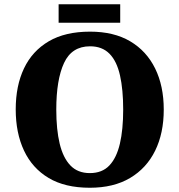

<svg xmlns="http://www.w3.org/2000/svg" viewBox="-20 -874 845 904"><path d="M403 10Q286 10 209 -36Q132 -82 93 -165Q54 -248 54 -359Q54 -470 93 -552Q132 -634 209.5 -679.5Q287 -725 404 -725Q516 -725 593 -679.5Q670 -634 710.5 -551.5Q751 -469 751 -358Q751 -247 710.5 -164.5Q670 -82 592.5 -36Q515 10 403 10ZM403 -59Q461 -59 495 -95Q529 -131 544.5 -197.5Q560 -264 560 -358Q560 -452 545 -519Q530 -586 495.5 -621Q461 -656 404 -656Q318 -656 281.5 -577.5Q245 -499 245 -358Q245 -264 261 -197.5Q277 -131 311.5 -95Q346 -59 403 -59ZM256 -767V-854H546V-767Z"/></svg>

Font: Noto Serif Bengali ExtraBold
Style: Regular
Weight: 800
Designer: Juan Bruce, Universal Thirst, Indian Type Foundry and the Monotype Design Team.
Foundry: Monotype Imaging Inc.
Version: Version 2.003